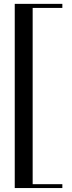

<svg xmlns="http://www.w3.org/2000/svg" viewBox="-20 -800 364 970"><path d="M54.5 150V-780.5H145V150ZM54.5 150V130.5H295V150ZM54.5 -760V-780.5H295V-760Z"/></svg>

Font: Bodoni Moda 11pt
Style: Regular
Weight: 400
Version: Version 2.004